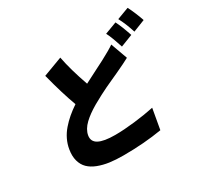

<svg xmlns="http://www.w3.org/2000/svg" viewBox="-177 -1052 1407 1343"><g transform="rotate(-30 526.5 -380.0)"><path d="M771.3 -654.8 820 -519.9Q783 -499.6 704.5 -463.1Q697.8 -459.9 657 -441.4Q616.1 -422.9 594.8 -412.8Q573.5 -402.7 536 -383.3Q498.6 -364 466.3 -345.2Q433.9 -326 409.4 -308.4Q384.9 -290.8 363.8 -270.8Q342.7 -250.7 330.1 -229.2Q317.5 -207.7 313.6 -185Q305.8 -138.1 347.1 -115.6Q388.5 -93 480.5 -93Q548.7 -93 637.4 -103.3Q726.2 -113.6 798.3 -128.9L769.2 35.9Q626.1 60 458.1 60Q397 60 348.2 53.3Q299.4 46.5 257.6 30.4Q215.9 14.2 189.8 -11.4Q163.7 -36.9 152.9 -76.3Q142 -115.8 150.6 -166.9Q157 -206 174.4 -242Q191.8 -278.1 218.8 -309.1Q245.7 -340.2 276.5 -366.5Q307.2 -392.8 346.2 -419Q306.1 -525.6 262.1 -696L416.9 -753.9Q437.9 -644.5 488.3 -502.1Q525.2 -521.7 584.2 -551.3Q643.1 -581 661.9 -590.9Q739.7 -632.1 771.3 -654.8ZM778.1 -737.9 874.3 -774.1Q898.4 -727.3 926.5 -643.1L829.2 -605.1Q827.1 -610.8 820.8 -629.6Q814.6 -648.4 810.9 -659.1Q807.2 -669.7 801.1 -685.7Q795.1 -701.7 789.4 -714.5Q783.7 -727.3 778.1 -737.9ZM902.7 -784.1 998.6 -820Q1012.4 -794.4 1028.6 -755.3Q1044.7 -716.3 1053.3 -690L957 -652Q931.5 -731.9 902.7 -784.1Z"/></g></svg>

Font: Karasuma Gothic
Style: Italic
Weight: 900
Italic angle: -9.39999°
Designer: Rasmus Andersson / Ryoko Nishizuka
Foundry: Genbu
Version: Version 1.00